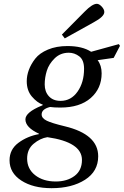

<svg xmlns="http://www.w3.org/2000/svg" viewBox="-20 -743 648 1005"><path d="M304 -562 423 -682Q463 -723 487 -723Q499 -723 512.5 -708.5Q526 -694 526 -680Q526 -656 470 -626L319 -542ZM30 96Q30 39 76.5 4.5Q123 -30 184 -41V-43Q113 -76 113 -118Q113 -155 198 -190Q202 -192 204 -193V-195Q174 -206 147 -237.5Q120 -269 120 -318Q120 -347 131 -377Q142 -407 164.5 -436Q187 -465 231 -483.5Q275 -502 333 -502Q411 -502 457 -472L602 -512L608 -503L575 -440L491 -428Q512 -401 512 -359Q512 -280 455 -230Q398 -180 296 -180Q262 -180 242 -183Q198 -172 198 -144Q198 -124 225 -111Q252 -98 319 -82Q494 -40 494 75Q494 154 425 198Q356 242 250 242Q153 242 91.5 202Q30 162 30 96ZM122 87Q122 141 164 174Q206 207 272 207Q331 207 370 178Q409 149 409 94Q409 1 228 -25Q190 -19 156 9.5Q122 38 122 87ZM214 -301Q214 -263 236 -239Q258 -215 297 -215Q352 -215 386 -263.5Q420 -312 420 -383Q420 -429 395 -448Q370 -467 340 -467Q296 -467 266 -437.5Q236 -408 225 -372.5Q214 -337 214 -301Z"/></svg>

Font: Lingua Franca
Style: Italic
Weight: 400
Italic angle: -13°
Version: Version 1.19